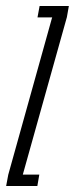

<svg xmlns="http://www.w3.org/2000/svg" viewBox="-64 -620 249 640"><path d="M-43.5 0H60.5L67 -38H12L13 -41.5L159 -563L165.5 -600H68L61 -562H110.5L109.5 -561L-36.5 -37.5Z"/></svg>

Font: Anybody UltraCondensed Light
Style: Italic
Weight: 300
Width: 1
Italic angle: -10°
Version: Version 1.113;gftools[0.9.25]